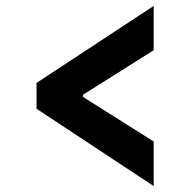

<svg xmlns="http://www.w3.org/2000/svg" viewBox="-20 -624 640 646"><path d="M103 -258 497 2V-148L259 -298V-305L497 -455V-604L103 -345Z"/></svg>

Font: Braiins Sans
Style: Bold
Weight: 700
Designer: Mike Abbink, Paul van der Laan, Pieter van Rosmalen, Jiri Chlebus, Lubos Buracinsky
Foundry: Bold Monday, Sudetype
Version: Version 1.000;hotconv 1.0.109;makeotfexe 2.5.65596